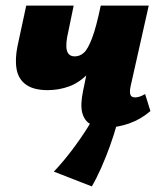

<svg xmlns="http://www.w3.org/2000/svg" viewBox="-20 -447 579 688"><path d="M151 -124Q101 -124 73.5 -143.5Q46 -163 39.5 -199Q33 -235 43 -283L74 -427H244L225 -335Q214 -289 219.5 -267Q225 -245 248 -245Q266 -245 280.5 -258Q295 -271 310 -310.5Q325 -350 341 -427H405Q384 -337 357 -278Q330 -219 297.5 -185Q265 -151 228 -137.5Q191 -124 151 -124ZM361 10Q328 10 305.5 -1.5Q283 -13 275 -42Q267 -71 278 -123L341 -427H513L448 -138Q444 -119 447 -108.5Q450 -98 464 -98Q471 -98 479.5 -100.5Q488 -103 500 -110L519 -49Q484 -19 442.5 -4.5Q401 10 361 10ZM309 221 173 168Q207 132 239 89.5Q271 47 295.5 7.5Q320 -32 333 -60L409 -51Q407 -31 397.5 3Q388 37 374 76Q360 115 343 153.5Q326 192 309 221Z"/></svg>

Font: Ysabeau Black
Style: Italic
Weight: 900
Italic angle: -12°
Version: Version 2.000;gftools[0.9.27.dev2+g8671c4b]